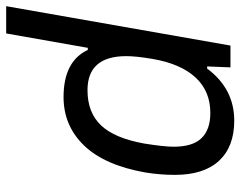

<svg xmlns="http://www.w3.org/2000/svg" viewBox="-98 -665 775 619"><g transform="rotate(-90 289.5 -355.5)"><path d="M210 12.2Q126 12.2 80.6 -36.9Q35.2 -85.9 35.2 -179.2Q35.2 -226.6 43 -274.9Q66.4 -406.2 130.1 -472.2Q193.8 -538.1 286.1 -538.1Q401.4 -538.1 438 -460H444.8L491.2 -723.1H579.1L452.1 0H381.8L384.8 -75.2H377.9Q313 12.2 210 12.2ZM234.9 -64.9Q305.2 -64.9 349.4 -112.8Q393.6 -160.6 409.2 -252Q418 -304.7 418 -335.9Q418 -460.9 308.1 -460.9Q236.3 -460.9 194.8 -417.2Q153.3 -373.5 136.2 -277.8Q126 -213.9 126 -183.1Q126 -121.6 153.6 -93.3Q181.2 -64.9 234.9 -64.9Z"/></g></svg>

Font: Archivo
Style: Italic
Weight: 400
Italic angle: -10°
Designer: Hector Gatti
Foundry: Omnibus-Type
Version: Version 2.001